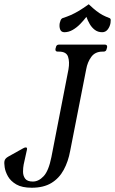

<svg xmlns="http://www.w3.org/2000/svg" viewBox="-37 -869 539 900"><path d="M454 -660Q467 -660 465 -647L463 -640Q461 -627 448 -627H443Q409 -627 391 -602.5Q373 -578 367 -544L292 -162Q283 -112 261.5 -72.5Q240 -33 203.5 -11Q167 11 112 11Q66 11 39.5 -4.5Q13 -20 0.5 -42Q-12 -64 -15 -84.5Q-18 -105 -16 -114Q-14 -126 2 -135L70 -173Q78 -178 84 -178Q92 -178 89 -166Q88 -159 82.5 -136.5Q77 -114 74 -98Q71 -83 71 -64Q71 -45 81 -31.5Q91 -18 117 -18Q144 -18 167.5 -43Q191 -68 204 -133L284 -544Q290 -579 282 -603Q274 -627 240 -627H234Q221 -627 223 -640L225 -647Q227 -660 240 -660ZM368 -790Q355 -773 339 -756.5Q323 -740 304 -729Q285 -718 265 -718Q250 -718 245 -731Q240 -744 243 -761Q245 -769 247.5 -775Q250 -781 256 -784Q278 -791 295 -798.5Q312 -806 331.5 -817.5Q351 -829 379 -849Q400 -829 415 -817.5Q430 -806 444 -798.5Q458 -791 477 -784Q482 -781 482 -775Q482 -769 481 -761Q478 -744 468 -731Q458 -718 442 -718Q422 -718 407.5 -729Q393 -740 383.5 -756.5Q374 -773 368 -790Z"/></svg>

Font: Young Serif Light
Style: Italic
Weight: 300
Italic angle: -10.979°
Designer: Bastien Sozeau
Foundry: NBR — Bastien Sozeau
Version: Version 5.001